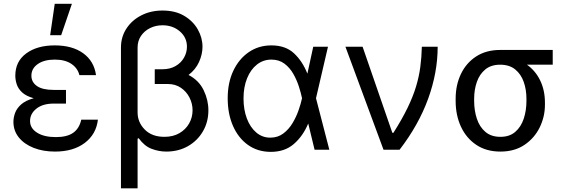

<svg xmlns="http://www.w3.org/2000/svg" viewBox="-20 -793 3006 1017"><path d="M329.5 -284.1V-244.3H264.2Q206.7 -244.3 172.9 -217.5Q139.2 -190.7 139.2 -152Q139.2 -113.6 176.5 -90.2Q213.8 -66.8 275.6 -66.8Q335.2 -66.8 367.5 -89.5Q399.9 -112.2 410.5 -159.1H498.6Q489.7 -82 429 -36Q368.3 9.9 271.3 9.9Q208.1 9.9 158.2 -9.8Q108.3 -29.5 79.7 -65Q51.1 -100.5 51.1 -147.7Q51.1 -170.1 59.8 -194.4Q68.5 -218.8 91.8 -239.7Q115.1 -260.7 158.4 -272.7Q117.9 -284.1 96.9 -303.8Q76 -323.5 68.5 -346.8Q61.1 -370 61.1 -392Q61.1 -467.7 119 -510.1Q176.8 -552.6 269.9 -552.6Q363.3 -552.6 420.8 -510.8Q478.3 -469.1 488.6 -394.9H400.6Q391.7 -431.8 358.3 -454.5Q324.9 -477.3 269.9 -477.3Q213.8 -477.3 180 -453.7Q146.3 -430 146.3 -392Q146.3 -358 175.6 -337.4Q204.9 -316.8 264.2 -316.8H329.5ZM245.7 -606.5 269.9 -772.7H360.8L304 -606.5Z M840.9 -737.2Q908.4 -737.2 955.6 -709.2Q1002.8 -681.1 1027.7 -637.1Q1052.6 -593 1052.6 -545.5Q1052.6 -505.3 1034.4 -465Q1016.3 -424.7 978.7 -396Q1033.4 -367.5 1058.6 -315.5Q1083.8 -263.5 1083.8 -208.8Q1083.8 -147 1055 -97.5Q1026.3 -47.9 975.9 -19Q925.4 9.9 860.8 9.9Q821.4 9.9 782.8 -4.8Q744.3 -19.5 714.5 -61.1L708.8 -58.2V204.5H620.7V-541.2Q620.7 -597.3 649.7 -641.7Q678.6 -686.1 728.5 -711.6Q778.4 -737.2 840.9 -737.2ZM799.7 -420.5V-426.1H839.5Q880.7 -426.1 910 -443.2Q939.3 -460.2 954.7 -487.6Q970.2 -514.9 970.2 -545.5Q970.2 -594.5 932.7 -626.8Q895.2 -659.1 840.9 -659.1Q804.7 -659.1 774.7 -644.2Q744.7 -629.3 726.7 -602.6Q708.8 -576 708.8 -541.2V-197.4Q708.8 -145.2 746.8 -106.7Q784.8 -68.2 850.9 -68.2Q897 -68.2 930.4 -87.7Q963.8 -107.2 981.9 -139.2Q1000 -171.2 1000 -208.8Q1000 -244.3 983.8 -276.1Q967.7 -307.9 938.4 -327.9Q909.1 -348 869.3 -348H799.7Z M1411.9 11.4Q1343.8 10.7 1293 -25.7Q1242.2 -62.1 1214.1 -126.1Q1186.1 -190 1186.1 -272.7Q1186.1 -354.8 1215.7 -417.8Q1245.4 -480.8 1297.6 -516.7Q1349.8 -552.6 1417.6 -552.6Q1492.2 -552.6 1537.1 -510.8Q1582 -469.1 1608 -403.4H1608.3L1639.2 -545.5H1717.3L1653.8 -272.7L1724.4 0H1646.3L1612.9 -137.8H1612.2Q1584.5 -71.7 1535.9 -29.8Q1487.2 12.1 1411.9 11.4ZM1579.9 -272.7 1579.5 -274.1Q1574.2 -300.1 1563.2 -334.5Q1552.2 -369 1533.7 -401.6Q1515.3 -434.3 1486.7 -455.8Q1458.1 -477.3 1417.6 -477.3Q1374.3 -477.3 1340.9 -451Q1307.5 -424.7 1288.7 -378.2Q1269.9 -331.7 1269.9 -271.3Q1269.9 -212.4 1287.6 -165.3Q1305.4 -118.3 1337.4 -91.1Q1369.3 -63.9 1411.9 -63.9Q1451.3 -63.9 1480.5 -85.8Q1509.6 -107.6 1529.5 -140.8Q1549.4 -174 1561.6 -209.3Q1573.9 -244.7 1579.5 -271.3Z M2011.4 0 1809.7 -545.5H1900.6L2058.2 -89.5H2063.9Q2109.7 -161.9 2138.7 -221.6Q2167.6 -281.2 2183.6 -334.2Q2199.6 -387.1 2206.3 -438.4Q2213.1 -489.7 2214.5 -545.5H2298.3Q2298.3 -409.1 2247.9 -270.1Q2197.4 -131 2096.6 0Z M2393.5 -258.5V-269.9Q2393.5 -343 2421.7 -401.6Q2449.9 -460.2 2502.7 -494.3Q2555.4 -528.4 2629.3 -528.4H2907.7V-450.3H2771.3Q2816.4 -418.3 2841.4 -366.5Q2866.5 -314.6 2866.5 -248.6V-238.6Q2866.5 -174.7 2838.6 -117.9Q2810.7 -61.1 2758 -25.6Q2705.3 9.9 2630.7 9.9Q2556.1 9.9 2503 -25.6Q2449.9 -61.1 2421.7 -121.8Q2393.5 -182.5 2393.5 -258.5ZM2491.5 -269.9V-258.5Q2491.5 -207.4 2505.9 -164.1Q2520.2 -120.7 2551 -94.5Q2581.7 -68.2 2630.7 -68.2Q2679 -68.2 2709.3 -94.5Q2739.7 -120.7 2754.1 -164.1Q2768.5 -207.4 2768.5 -258.5V-269.9Q2768.5 -318.2 2754.1 -359.2Q2739.7 -400.2 2709 -425.2Q2678.3 -450.3 2629.3 -450.3Q2581 -450.3 2550.6 -425.2Q2520.2 -400.2 2505.9 -359.2Q2491.5 -318.2 2491.5 -269.9Z"/></svg>

Font: Inter UI
Style: Regular
Weight: 400
Designer: Rasmus Andersson
Foundry: rsms
Version: 3.2;8d6f07862